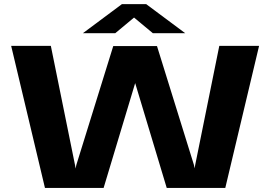

<svg xmlns="http://www.w3.org/2000/svg" viewBox="-20 -926 1340 946"><path d="M201.5 0 35 -700H230.5L350 -111L352.5 -95.5L356 -113L538 -699H753.5L935.5 -113.5L939 -96.5L941.5 -112L1060.5 -700H1256.5L1090 0H801.5L646 -516.5L490.5 0ZM388.5 -762.5 580.5 -905.5H700.5L892.5 -762.5H733L640.5 -839.5L548 -762.5Z"/></svg>

Font: Trispace Expanded
Style: Bold
Weight: 700
Width: 7
Designer: Tyler Finck
Foundry: Etcetera Type Company
Version: Version 1.210; ttfautohint (v1.8.3)